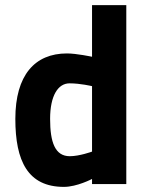

<svg xmlns="http://www.w3.org/2000/svg" viewBox="-20 -720 586 751"><path d="M474 -700H340V-498C340 -498 279 -511 242 -511C116 -511 40 -426 40 -255C40 -90 89 11 230 11C281 11 340 -20 340 -20V0H474ZM253 -109C195 -109 176 -164 176 -255C176 -346 207 -394 252 -394C295 -394 340 -383 340 -383V-127C340 -127 291 -109 253 -109Z"/></svg>

Font: TitilliumMaps29L
Style: 999 wt
Weight: 900
Designer: Campivisivi
Foundry: Accademia di Belle Arti di Urbino and students of MA course of Visual design